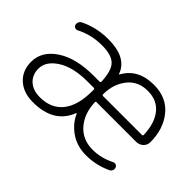

<svg xmlns="http://www.w3.org/2000/svg" viewBox="-91 -817 1066 1066"><g transform="rotate(45 442.0 -284.0)"><path d="M108.4 -166Q108.4 -117.2 140.1 -87.9Q171.9 -58.6 226.6 -58.6Q314.5 -58.6 361.3 -117.2Q408.2 -175.8 408.2 -288.1V-300.8Q408.2 -307.6 400.4 -307.6H353.5Q239.3 -307.6 173.8 -265.6Q108.4 -223.6 108.4 -166ZM468.8 -261.7Q461.9 -261.7 461.9 -254.9Q464.8 -169.9 511.7 -115.2Q559.6 -59.6 639.6 -59.6Q706.1 -59.6 769.5 -91.8Q778.3 -95.7 787.1 -92.8Q795.9 -89.8 799.8 -80.1Q803.7 -70.3 799.8 -60.5Q795.9 -50.8 787.1 -45.9Q714.8 -11.7 635.7 -11.7Q561.5 -11.7 507.8 -50.8Q458 -86.9 436.5 -137.7Q435.5 -139.6 433.6 -139.6Q431.6 -139.6 430.7 -137.7Q381.8 -11.7 218.8 -11.7Q143.6 -11.7 98.1 -53.2Q52.7 -94.7 52.7 -164.1Q52.7 -246.1 133.3 -300.3Q213.9 -354.5 353.5 -354.5H400.4Q407.2 -354.5 407.2 -362.3Q403.3 -446.3 373 -475.6Q342.8 -506.8 265.6 -506.8Q183.6 -506.8 111.3 -469.7Q103.5 -465.8 94.2 -469.2Q85 -472.7 82 -482.4Q79.1 -492.2 83.5 -502.4Q87.9 -512.7 97.7 -517.6Q175.8 -555.7 265.6 -555.7Q345.7 -555.7 389.6 -529.3Q430.7 -504.9 445.3 -461.9Q445.3 -460 447.8 -460Q450.2 -460 450.2 -461.9Q502 -555.7 626 -555.7Q726.6 -555.7 782.2 -486.3Q836.9 -418 836.9 -316.4Q836.9 -293.9 821.3 -278.3Q803.7 -261.7 779.3 -261.7ZM462.9 -318.4Q462.9 -311.5 470.7 -311.5H775.4Q782.2 -311.5 782.2 -318.4Q782.2 -318.4 782.2 -319.3Q779.3 -406.2 740.2 -456.1Q700.2 -507.8 625.5 -507.8Q550.8 -507.8 507.8 -455.1Q462.9 -399.4 462.9 -318.4Z"/></g></svg>

Font: irohamaru Light
Style: Regular
Weight: 200
Designer: [Source Han Sans]
Ryoko NISHIZUKA  (kana & ideographs); Paul D. Hunt (Latin, Greek & Cyrillic); Wenlong ZHANG  (bopomofo
Version: Version 1.01